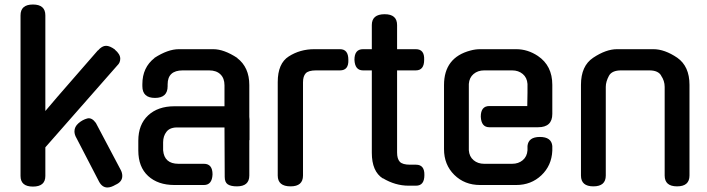

<svg xmlns="http://www.w3.org/2000/svg" viewBox="-20 -820 3134 851"><path d="M71 -752Q71 -800 126 -800Q181 -800 181 -752V-328Q221 -376 312.5 -480.5Q404 -585 414 -597V-596Q432 -617 450 -617Q467 -617 490 -600H489Q513 -580 513 -560Q513 -542 500 -530L181 -167V-40Q181 7 126 7Q71 7 71 -40ZM310 -238Q310 -258 327.5 -273.5Q345 -289 367 -295Q387 -300 405 -275L515 -67Q522 -54 522 -40Q522 -14 492 -1Q472 11 456 11Q433 11 419 -15L319 -208Q310 -223 310 -238Z M593 -153V-196Q593 -268 636.5 -308.5Q680 -349 753 -349H975V-442Q975 -473 957 -490.5Q939 -508 907 -508H790Q723 -508 723 -446V-438Q723 -386 667 -386Q611 -386 611 -438V-447Q611 -521 665 -563H664Q724 -602 773 -602H925Q973 -602 1032 -563H1031Q1085 -522 1085 -443V-302L1086 -290V-199H1085V-42Q1085 6 1030 6Q1003 6 989.5 -3Q976 -12 976 -36L975 -255H772Q734 -257 718 -236Q703 -217 703 -189V-154Q708 -94 771 -94H884Q922 -94 922 -47Q920 0 884 0H753Q680 0 636.5 -40Q593 -80 593 -153Z M1211 -42V-456Q1211 -539 1260 -570Q1310 -602 1373 -602H1487Q1524 -602 1524 -555Q1526 -508 1487 -508H1381Q1347 -508 1335 -495Q1323 -482 1323 -455V-42Q1323 6 1268 6Q1211 6 1211 -42Z M1551 -555Q1551 -602 1589 -602H1628V-709Q1628 -757 1685 -757Q1740 -757 1740 -709V-602H1823Q1862 -602 1860 -555Q1860 -508 1823 -508H1740V-144Q1740 -116 1752 -103Q1764 -90 1798 -90H1824Q1862 -90 1861 -44Q1861 3 1824 3H1791Q1732 3 1677 -30V-29Q1628 -60 1628 -143V-508H1589Q1553 -508 1551 -555Z M1948 -443Q1948 -565 2065 -596Q2087 -602 2108 -602H2268Q2319 -602 2364 -572Q2428 -529 2428 -444V-315Q2428 -256 2365 -256H2149Q2113 -256 2111 -303Q2111 -350 2149 -350H2317L2318 -408V-448Q2316 -476 2297 -492Q2278 -508 2250 -508H2126Q2098 -508 2079 -492Q2060 -476 2058 -448V-154Q2060 -126 2079 -110Q2098 -94 2126 -94H2250Q2278 -94 2297 -110Q2316 -126 2318 -154V-173Q2322 -213 2373 -213Q2424 -213 2428 -173V-152Q2425 -86 2379.5 -43Q2334 0 2268 0H2108Q2039 0 1993.5 -45Q1948 -90 1948 -159Z M2555 -42V-444Q2555 -528 2609 -564Q2666 -602 2715 -602H2876Q2926 -602 2982 -564Q3036 -526 3036 -444V-42Q3036 6 2981 6Q2926 6 2926 -42V-435Q2926 -462 2910 -485L2911 -484Q2898 -508 2858 -508H2733Q2692 -508 2679 -484Q2665 -458 2665 -435V-42Q2665 6 2610 6Q2555 6 2555 -42Z"/></svg>

Font: Gugi Cyrillic
Style: Regular
Weight: 400
Foundry: TAE System & Typefaces Co.
Version: Version 3.10 September 15, 2020